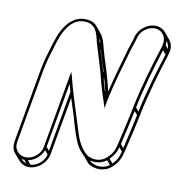

<svg xmlns="http://www.w3.org/2000/svg" viewBox="-95 -830 998 1075"><g transform="rotate(10 403.5 -293.0)"><path d="M52 32 122 -365C129 -405 139 -450 150 -484C165 -532 176 -580 196 -617C217 -657 248 -694 294 -698C372 -705 382 -648 395 -594C410 -541 428 -490 443 -435C452 -399 462 -361 472 -329L501 -240L507 -277C529 -386 562 -492 590 -591C597 -611 603 -629 609 -649L612 -661C622 -700 665 -733 707 -729C745 -725 771 -689 760 -646L757 -634C721 -521 684 -400 658 -272C643 -197 626 -127 610 -56C599 -14 592 1 563 28C531 58 481 58 448 34C439 26 432 18 425 9C386 -39 375 -108 352 -173C331 -240 310 -304 292 -375C292 -376 292 -378 291 -380L282 -409L204 32C197 73 156 107 115 107C74 107 45 73 52 32ZM424 -557C435 -517 449 -478 461 -438L457 -442C446 -484 433 -522 421 -561ZM415 -595 409 -601C407 -608 407 -614 405 -621C409 -613 412 -604 415 -595ZM472 -398C477 -377 483 -355 489 -333L486 -336C479 -357 473 -381 467 -405ZM792 -628 776 -648C778 -656 778 -664 778 -671C787 -660 792 -644 792 -628ZM785 -595C751 -488 716 -374 691 -254L674 -275C699 -395 733 -509 767 -617ZM687 -234C673 -166 658 -102 643 -38L626 -59C641 -124 656 -186 670 -254ZM639 -18C629 19 621 34 598 57L578 33C601 10 612 -8 621 -39ZM586 68C554 92 509 91 478 69L472 62C503 70 538 66 566 44ZM232 70C224 109 186 141 147 143L129 121C167 114 201 85 214 49ZM236 49 219 29 285 -341 297 -296ZM123 140C111 136 101 130 94 121C99 122 104 122 109 122ZM307 -265C321 -219 338 -173 350 -125C361 -88 373 -53 386 -22C398 4 416 27 437 46L466 81C503 108 562 110 602 73C633 44 643 24 654 -20C671 -91 688 -160 703 -236C729 -363 765 -484 801 -597L804 -609C812 -638 805 -664 790 -682L761 -717C749 -732 731 -742 711 -744C660 -749 609 -710 597 -663L594 -651C589 -632 582 -614 575 -593C552 -511 526 -426 505 -336C499 -359 493 -383 487 -406C472 -462 453 -513 439 -565C432 -595 424 -627 406 -649L377 -684C361 -704 335 -715 295 -712C240 -707 205 -664 183 -623C161 -583 150 -533 135 -486C123 -451 114 -405 107 -365L37 32C33 57 38 80 52 96L82 131C96 148 116 158 141 158C191 158 239 116 248 67Z"/></g></svg>

Font: Blanket
Style: Ugh
Weight: 900
Foundry: Cannot Into Space Fonts
Version: Version 0.9